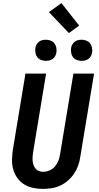

<svg xmlns="http://www.w3.org/2000/svg" viewBox="-20 -1209 640 1237"><path d="M257 8Q224 8 193 1.5Q162 -5 136 -21Q110 -37 92 -62Q74 -87 65.5 -117Q57 -147 57.5 -179.5Q58 -212 63 -245L144 -735H277L193 -227Q191 -213 190 -199Q189 -185 190.5 -171Q192 -157 196.5 -144.5Q201 -132 209.5 -122Q218 -112 231 -107Q244 -102 258 -102Q278 -102 299 -111Q320 -120 334 -136.5Q348 -153 356 -173.5Q364 -194 367 -215L453 -735H586L497 -197Q493 -169 483.5 -142Q474 -115 457 -90Q440 -65 417.5 -45.5Q395 -26 368.5 -13.5Q342 -1 313.5 3.5Q285 8 257 8ZM505 -817Q489 -817 474 -823Q459 -829 450 -841Q441 -853 438.5 -869Q436 -885 438 -901Q440 -913 446.5 -923.5Q453 -934 462.5 -941Q472 -948 483 -950.5Q494 -953 506 -953Q522 -953 537 -947Q552 -941 561 -929Q570 -917 573 -901Q576 -885 573 -869Q571 -857 565 -846.5Q559 -836 549 -829Q539 -822 528 -819.5Q517 -817 505 -817ZM275 -817Q259 -817 244 -823Q229 -829 220 -841Q211 -853 208.5 -869Q206 -885 208 -901Q210 -913 216.5 -923.5Q223 -934 232.5 -941Q242 -948 253 -950.5Q264 -953 276 -953Q292 -953 307 -947Q322 -941 331 -929Q340 -917 343 -901Q346 -885 343 -869Q341 -857 335 -846.5Q329 -836 319 -829Q309 -822 298 -819.5Q287 -817 275 -817ZM424 -996 295 -1131 376 -1189 490 -1044Z"/></svg>

Font: Iosevka Aile Extrabold Oblique
Style: Regular
Weight: 800
Italic angle: -9°
Designer: Belleve Invis
Foundry: Belleve Invis
Version: Version 31.1.0; ttfautohint (v1.8.4)